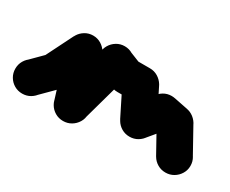

<svg xmlns="http://www.w3.org/2000/svg" viewBox="-154 -807 1408 1174"><g transform="rotate(30 550.5 -220.5)"><path d="M-62 -60Q-62 -29 -47 -3.5Q-32 22 -6.5 37Q19 52 50 52Q81 52 106.5 37Q132 22 147.5 -3.5Q163 -29 163 -60Q163 -91 147.5 -116.5Q132 -142 106.5 -157.5Q81 -173 50 -173Q19 -173 -6.5 -157.5Q-32 -142 -47 -116.5Q-62 -91 -62 -60Z M-29 -139 129 19 229 -81 71 -239Z M38 -160Q38 -129 53 -103.5Q68 -78 93.5 -63Q119 -48 150 -48Q181 -48 206.5 -63Q232 -78 247.5 -103.5Q263 -129 263 -160Q263 -191 247.5 -216.5Q232 -242 206.5 -257.5Q181 -273 150 -273Q119 -273 93.5 -257.5Q68 -242 53 -216.5Q38 -191 38 -160Z M49 -210 251 -110 351 -310 149 -410Z M138 -360Q138 -329 153 -303.5Q168 -278 193.5 -263Q219 -248 250 -248Q281 -248 306.5 -263Q332 -278 347.5 -303.5Q363 -329 363 -360Q363 -391 347.5 -416.5Q332 -442 306.5 -457.5Q281 -473 250 -473Q219 -473 193.5 -457.5Q168 -442 153 -416.5Q138 -391 138 -360Z M357 -393 143 -327 243 -7 457 -73Z M238 -40Q238 -9 253 16.5Q268 42 293.5 57Q319 72 350 72Q381 72 406.5 57Q432 42 447.5 16.5Q463 -9 463 -40Q463 -71 447.5 -96.5Q432 -122 406.5 -137.5Q381 -153 350 -153Q319 -153 293.5 -137.5Q268 -122 253 -96.5Q238 -71 238 -40Z M242 -70 458 -10 558 -370 342 -430Z M338 -400Q338 -369 353 -343.5Q368 -318 393.5 -303Q419 -288 450 -288Q481 -288 506.5 -303Q532 -318 547.5 -343.5Q563 -369 563 -400Q563 -431 547.5 -456.5Q532 -482 506.5 -497.5Q481 -513 450 -513Q419 -513 393.5 -497.5Q368 -482 353 -456.5Q338 -431 338 -400Z M491 -504 409 -296 509 -256 591 -464Z M438 -360Q438 -329 453 -303.5Q468 -278 493.5 -263Q519 -248 550 -248Q581 -248 606.5 -263Q632 -278 647.5 -303.5Q663 -329 663 -360Q663 -391 647.5 -416.5Q632 -442 606.5 -457.5Q581 -473 550 -473Q519 -473 493.5 -457.5Q468 -442 453 -416.5Q438 -391 438 -360Z M550 -473V-248H650V-473Z M538 -360Q538 -329 553 -303.5Q568 -278 593.5 -263Q619 -248 650 -248Q681 -248 706.5 -263Q732 -278 747.5 -303.5Q763 -329 763 -360Q763 -391 747.5 -416.5Q732 -442 706.5 -457.5Q681 -473 650 -473Q619 -473 593.5 -457.5Q568 -442 553 -416.5Q538 -391 538 -360Z M751 -410 549 -310 649 -110 851 -210Z M638 -160Q638 -129 653 -103.5Q668 -78 693.5 -63Q719 -48 750 -48Q781 -48 806.5 -63Q832 -78 847.5 -103.5Q863 -129 863 -160Q863 -191 847.5 -216.5Q832 -242 806.5 -257.5Q781 -273 750 -273Q719 -273 693.5 -257.5Q668 -242 653 -216.5Q638 -191 638 -160Z M664 -232 836 -88 936 -208 764 -352Z M738 -280Q738 -249 753 -223.5Q768 -198 793.5 -183Q819 -168 850 -168Q881 -168 906.5 -183Q932 -198 947.5 -223.5Q963 -249 963 -280Q963 -311 947.5 -336.5Q932 -362 906.5 -377.5Q881 -393 850 -393Q819 -393 793.5 -377.5Q768 -362 753 -336.5Q738 -311 738 -280Z M872 -391 828 -169 928 -149 972 -371Z M838 -260Q838 -229 853 -203.5Q868 -178 893.5 -163Q919 -148 950 -148Q981 -148 1006.5 -163Q1032 -178 1047.5 -203.5Q1063 -229 1063 -260Q1063 -291 1047.5 -316.5Q1032 -342 1006.5 -357.5Q981 -373 950 -373Q919 -373 893.5 -357.5Q868 -342 853 -316.5Q838 -291 838 -260Z M1048 -315 852 -205 952 -25 1148 -135Z M938 -80Q938 -49 953 -23.5Q968 2 993.5 17Q1019 32 1050 32Q1081 32 1106.5 17Q1132 2 1147.5 -23.5Q1163 -49 1163 -80Q1163 -111 1147.5 -136.5Q1132 -162 1106.5 -177.5Q1081 -193 1050 -193Q1019 -193 993.5 -177.5Q968 -162 953 -136.5Q938 -111 938 -80Z"/></g></svg>

Font: Linefont Black
Style: Regular
Weight: 900
Monospace: yes
Version: Version 3.002;gftools[0.9.33]